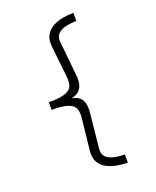

<svg xmlns="http://www.w3.org/2000/svg" viewBox="-173 -933 946 1166"><g transform="rotate(-20 300.0 -350.0)"><path d="M447 -834V-781Q408.5 -781 376.5 -773.2Q344.5 -765.5 326.5 -747Q308.5 -728.5 311.5 -696.5L334 -474Q338 -436.5 331 -411Q324 -385.5 306.2 -370.8Q288.5 -356 259 -350Q288.5 -344.5 306.5 -330.8Q324.5 -317 331.2 -291.8Q338 -266.5 334 -226L311.5 -3.5Q308.5 29 326.2 47.5Q344 66 376.2 73.5Q408.5 81 447 81V134Q413 134 377.2 127.5Q341.5 121 311.8 105Q282 89 265.8 60.2Q249.5 31.5 254.5 -13.5L276.5 -217.5Q280 -250.5 271.8 -274.8Q263.5 -299 229.5 -312.2Q195.5 -325.5 121 -325.5V-374.5Q195.5 -374.5 229.8 -387.5Q264 -400.5 272 -424.5Q280 -448.5 276.5 -481.5L254.5 -687Q250 -731.5 266.2 -760.2Q282.5 -789 312 -805Q341.5 -821 377.2 -827.5Q413 -834 447 -834Z"/></g></svg>

Font: Fira Code Light Light
Style: Regular
Weight: 300
Monospace: yes
Version: Version 5.002